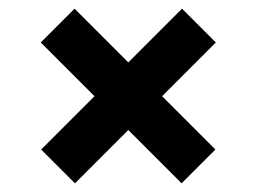

<svg xmlns="http://www.w3.org/2000/svg" viewBox="-20 -505 592 443"><path d="M153 -82 75 -160 198 -283 74 -407 152 -485 276 -361 400 -485 478 -407 354 -283 477 -160 399 -82 276 -205Z"/></svg>

Font: Arapey Black-Display
Style: Regular
Weight: 900
Designer: Eduardo Rodriguez Tunni
Foundry: Eduardo Rodriguez Tunni
Version: Version 4.000